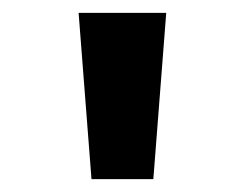

<svg xmlns="http://www.w3.org/2000/svg" viewBox="-20 -749 380 298"><path d="M122 -471 102 -729H238L218 -471Z"/></svg>

Font: Noto Sans Gurmukhi
Style: Bold
Weight: 700
Designer: Jelle Bosma - Monotype Design Team
Foundry: Monotype Imaging Inc.
Version: Version 2.004; ttfautohint (v1.8.4.7-5d5b)